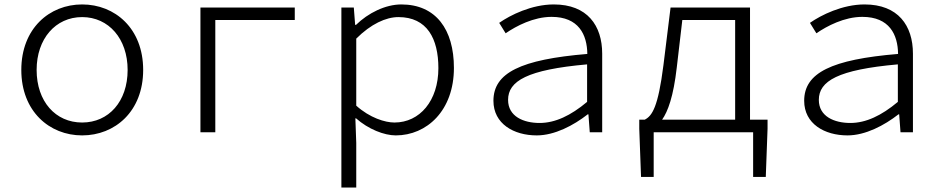

<svg xmlns="http://www.w3.org/2000/svg" viewBox="-20 -596 4240 865"><path d="M76 -281C76 -94 203 14 350 14C498 14 625 -94 625 -281C625 -468 498 -576 350 -576C203 -576 76 -468 76 -281ZM555 -281C555 -139 470 -44 350 -44C230 -44 145 -139 145 -281C145 -421 230 -519 350 -519C470 -519 555 -421 555 -281Z M883 -562V0H950V-506H1308V-562Z M1518 -562V249H1585V48L1581 -63H1584C1639 -14 1711 14 1763 14C1903 14 2025 -98 2025 -290C2025 -463 1944 -576 1788 -576C1716 -576 1638 -537 1584 -484H1580L1574 -562ZM1955 -289C1955 -142 1871 -44 1757 -44C1715 -44 1646 -65 1585 -120V-422C1651 -488 1719 -519 1775 -519C1904 -519 1955 -422 1955 -289Z M2203 -142C2203 -38 2295 14 2398 14C2479 14 2564 -31 2628 -81H2631L2637 0H2693V-354C2693 -481 2626 -576 2475 -576C2375 -576 2279 -528 2229 -493L2258 -446C2306 -479 2384 -520 2465 -520C2587 -520 2625 -440 2626 -353C2326 -328 2203 -268 2203 -142ZM2625 -137C2551 -75 2481 -42 2411 -42C2339 -42 2269 -71 2269 -146C2269 -231 2355 -282 2625 -306Z M3359 -57V-562H3001L2969 -303C2945 -113 2918 -74 2885 -57H2860V-16L2868 201H2925V0H3292H3373V201H3430L3438 -16V-57ZM2963 -57C2989 -94 3014 -161 3029 -292L3054 -506H3292V-57Z M3603 -142C3603 -38 3695 14 3798 14C3879 14 3964 -31 4028 -81H4031L4037 0H4093V-354C4093 -481 4026 -576 3875 -576C3775 -576 3679 -528 3629 -493L3658 -446C3706 -479 3784 -520 3865 -520C3987 -520 4025 -440 4026 -353C3726 -328 3603 -268 3603 -142ZM4025 -137C3951 -75 3881 -42 3811 -42C3739 -42 3669 -71 3669 -146C3669 -231 3755 -282 4025 -306Z"/></svg>

Font: Kawkab Mono Light
Style: Regular
Weight: 300
Monospace: yes
Designer: Abdullah Arif
Foundry: Abdullah Arif
Version: Version 1.000;PS 000.500;hotconv 1.0.88;makeotf.lib2.5.64775